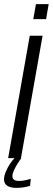

<svg xmlns="http://www.w3.org/2000/svg" viewBox="-34 -765 256 929"><path d="M140 -745 127 -672.5H189L201.5 -745ZM5.5 0H67.5L172 -592H110ZM43.5 144Q57.5 144 71.5 142.5Q85.5 141 96 138.5Q106.5 136 111.5 134L115 100Q109.5 102 100 104.5Q90.5 107 79.5 108.8Q68.5 110.5 58.5 110.5Q41.5 110.5 33.8 104.5Q26 98.5 26 87Q26 75.5 33.8 58.5Q41.5 41.5 52 25Q62.5 8.5 69.5 0H36.5Q26 10 14.2 28Q2.5 46 -6 66Q-14.5 86 -14.5 102.5Q-14.5 118 -6.5 127Q1.5 136 14.5 140Q27.5 144 43.5 144Z"/></svg>

Font: Anybody Thin Light
Style: Italic
Weight: 300
Italic angle: -10°
Version: Version 1.113;gftools[0.9.25]